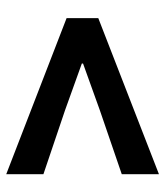

<svg xmlns="http://www.w3.org/2000/svg" viewBox="24 -692 541 630"><g transform="rotate(-90 295.0 -376.5)"><path d="M39 -126V-248L249 -320L402 -375V-379L249 -434L39 -505V-627L551 -429V-325Z"/></g></svg>

Font: Noto Sans KR Thin
Style: Bold
Weight: 700
Version: Version 2.004-H2;hotconv 1.0.118;makeotfexe 2.5.65603